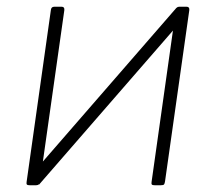

<svg xmlns="http://www.w3.org/2000/svg" viewBox="-20 -550 641 570"><path d="M171 -520 99 -12Q98 0 87 0H69Q62 0 60 -2Q58 -4 59 -10L131 -520Q132 -530 141 -530H163Q172 -530 171 -520ZM542 -520 470 -12Q469 -5 467 -2.5Q465 0 457 0H440Q433 0 431 -2Q429 -4 430 -10L502 -520Q503 -530 512 -530H534Q543 -530 542 -520ZM504 -527 528 -499 96 -2 73 -31Z"/></svg>

Font: Libre Franklin Thin
Style: Italic
Weight: 100
Italic angle: -8°
Designer: Pablo Impallari, Rodrigo Fuenzalida, Nhung Nguyen
Foundry: Impallari Type
Version: Version 3.000